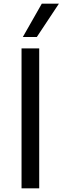

<svg xmlns="http://www.w3.org/2000/svg" viewBox="-20 -1023 340 1043"><path d="M300 -1003H207L104 -822H180ZM193 0V-760H97V0Z"/></svg>

Font: LXGW Marker Gothic
Style: Regular
Weight: 400
Version: Version 1.001